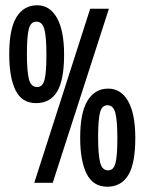

<svg xmlns="http://www.w3.org/2000/svg" viewBox="-20 -693 547 728"><path d="M117 -302Q63 -302 39 -350.5Q15 -399 15 -488Q15 -583 42.5 -628Q70 -673 121 -673Q169 -673 196 -625Q223 -577 223 -486Q223 -389 196.5 -345.5Q170 -302 117 -302ZM110 0 322 -660H393L180 0ZM121 -363Q142 -363 149 -391Q156 -419 156 -485Q156 -555 148 -583Q140 -611 118 -611Q96 -611 89 -582Q82 -553 82 -490Q82 -424 89.5 -393.5Q97 -363 121 -363ZM387 15Q333 15 308.5 -34Q284 -83 284 -171Q284 -266 312 -311.5Q340 -357 390 -357Q439 -357 466 -309Q493 -261 493 -170Q493 -72 466 -28.5Q439 15 387 15ZM390 -47Q411 -47 418 -75Q425 -103 425 -169Q425 -238 417 -266Q409 -294 388 -294Q366 -294 359 -265.5Q352 -237 352 -174Q352 -108 359.5 -77.5Q367 -47 390 -47Z"/></svg>

Font: Bricolage Grotesque 96pt Condensed Light
Style: Regular
Weight: 300
Width: 3
Designer: Mathieu Triay
Foundry: Atelier Triay
Version: Version 1.001; ttfautohint (v1.8.4.7-5d5b);gftools[0.9.33.de